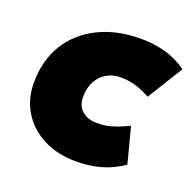

<svg xmlns="http://www.w3.org/2000/svg" viewBox="-94 -577 693 684"><g transform="rotate(20 252.5 -235.0)"><path d="M260 10Q190 10 136.5 -17.5Q83 -45 53.5 -93Q24 -141 24 -202Q24 -287 62 -349Q100 -411 169 -445.5Q238 -480 330 -480Q381 -480 425 -467.5Q469 -455 505 -428L422 -294Q391 -311 364.5 -318.5Q338 -326 307 -326Q279 -326 256 -312.5Q233 -299 219.5 -274Q206 -249 206 -215Q206 -181 227.5 -162.5Q249 -144 283 -144Q314 -144 339.5 -151.5Q365 -159 402 -176L437 -42Q399 -15 355 -2.5Q311 10 260 10Z"/></g></svg>

Font: Gantari Black
Style: Italic
Weight: 900
Italic angle: -10°
Version: Version 1.000